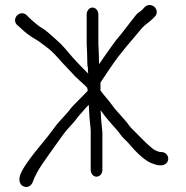

<svg xmlns="http://www.w3.org/2000/svg" viewBox="-20 -699 739 764"><path d="M340.9 -23.5C340.9 -9.1 350.4 4 363.8 4C376.4 4 387.4 -7.5 387.4 -22.4V-172.2L382.3 -225.7C381.8 -231.1 381.5 -236.1 381.5 -240.7V-241.2L380.4 -260.2C390.5 -246.5 401.3 -231.5 415.9 -214.9L445.9 -180.8C451 -175 455.2 -169.6 458.6 -164.7C468.3 -150.1 480.4 -141.6 489.5 -131.3L515 -102.3C541.2 -74.5 564.6 -56.6 584.9 -48.8C597.2 -44 607 -41.2 616 -41.2H622C637.1 -41.2 649.5 -53.2 649.5 -67.6C649.5 -82.1 637.1 -94.1 622 -94.1H616.3C616.2 -94.1 611 -95.4 604.2 -98C589.1 -103.8 586.1 -109.2 571.1 -121.5C559.3 -131.2 522 -170.6 509.3 -182.5C502 -189.3 497 -195.1 494.4 -198.9C483 -216.2 462.7 -236.1 449.7 -251.9L449.3 -252.3L448.9 -252.7C434.6 -266.7 416.9 -295.3 400.9 -312.3C393.5 -320.1 387.3 -329.5 379.8 -338.8V-370.6C385 -378.7 398.4 -398.9 419.7 -430.3C464.4 -496.2 496.7 -528.4 543.9 -586.2C561.7 -605.5 566.5 -604 585.9 -622.7L595.9 -632.7C608.2 -645 604.5 -661.8 595.5 -670.7C586.5 -679.6 569.6 -683.5 556.6 -671.7L556.2 -671.3L546.9 -661.1C542.8 -657 537.7 -652.9 533.2 -650.3C525.6 -645.4 518.3 -636.6 508.5 -623.2C491.1 -599.7 486.6 -596.1 470.8 -574.7C457.9 -557.3 443.8 -543.1 429.2 -521.9C409.3 -493.2 394.5 -474.1 374.6 -443.7L373.9 -452.2L373.1 -489L371.4 -525.8V-641.5C371.4 -656.5 360.8 -669 348.1 -669C335.4 -669 324.9 -656.5 324.9 -641.5V-525.2L326.6 -488L327.4 -450.3C327.4 -443 328 -436.8 329.9 -427V-417.9L330.9 -406.6C329.3 -408.2 327.2 -410.2 325.5 -411.8C309.2 -427 302.3 -435.7 282.1 -456.4C262.3 -476.9 242.2 -503.8 222 -524.2C183.5 -560 160.5 -580.2 147.1 -587.5C137.8 -592.5 120.7 -605.7 99.1 -625.5L86.3 -638.3C74 -650.7 57.1 -646.9 48.3 -638C39.4 -629.3 35.4 -613 47.2 -600.5L47.6 -600.2L60.8 -588.4C79.4 -570.5 99 -555.5 118.6 -544.4C139 -532.8 145.3 -526 171.4 -506.8C185.7 -495.3 199 -482.3 211.4 -467.8C231.2 -444.6 260.7 -415.8 277.2 -397L277.5 -396.6L295.7 -379.4C303.2 -372.3 320.3 -358 327.5 -349.2C327.6 -347.3 328.1 -341.7 328.9 -337.5C320.8 -328.1 303.3 -311.8 294.8 -302.6C281.4 -288.1 267.2 -276.7 253.9 -257.6L241.7 -243.6C226.4 -226.3 209.8 -210.3 191.9 -185C164.6 -146.5 125.8 -105 92.2 -57.8C72.5 -30.3 60.8 -9.8 57.9 6.7C55.3 22.6 60.3 39.8 77.9 44.2C95.7 48.7 108 35.2 112.3 19.8C113.6 15.3 119.5 2.3 129.5 -16.3C145.8 -46.5 208.5 -130.9 227.7 -158.4C237.5 -172.5 248.4 -185.7 260.4 -198.1C271.4 -209.5 279.7 -219.3 285.7 -227.9C295.6 -242.3 302.3 -246.2 314.9 -262.4C318.2 -266.8 333.3 -282.3 333.3 -281.5V-281.1L335 -250.1C335.2 -227.9 340.9 -193.1 340.9 -178.5Z"/></svg>

Font: MewTooHand
Style: BdCond
Weight: 400
Designer: Mew Too, Robert Jablonski
Version: Version 0.77